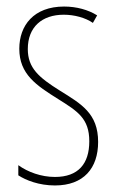

<svg xmlns="http://www.w3.org/2000/svg" viewBox="-20 -557 354 587"><path d="M280 -123C280 -210 229 -239 163 -280C99 -320 65 -349 65 -407C65 -475 109 -512 175 -512C207 -512 241 -503 264 -487L277 -510C250 -527 214 -537 176 -537C83 -537 39 -479 39 -408C39 -330 91 -296 158 -254C217 -217 253 -195 253 -125C253 -56 219 -16 148 -16C106 -16 65 -31 36 -52V-21C59 -6 99 10 148 10C236 10 280 -43 280 -123Z"/></svg>

Font: Noto Sans Bengali ExtraCondensed Thin
Style: Regular
Weight: 100
Width: 2
Designer: Joana Ranito - Universal Thirst; Jelle Bosma - Monotype Design Team
Foundry: Universal Thirst ehf.
Version: Version 3.000